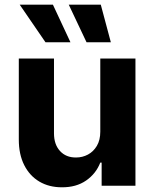

<svg xmlns="http://www.w3.org/2000/svg" viewBox="-20 -797 662 824"><path d="M410.4 -232V-545.9H561.3V0H416.2V-99.2H410.4Q392 -51.6 349.4 -22.1Q306.7 7.3 245.3 6.8Q190.5 6.8 148.9 -17.7Q107.3 -42.3 84 -88.3Q60.7 -134.4 60.7 -198V-545.9H211.7V-224.6Q211.7 -177 237.6 -148.8Q263.5 -120.6 306.6 -121.1Q333.8 -121.1 357.3 -133.6Q380.9 -146.1 395.6 -170.8Q410.4 -195.6 410.4 -232ZM175.2 -615.6 64.5 -777.1H207L282.4 -615.6ZM351.4 -615.6 275 -777.1H412.5L455.7 -615.6Z"/></svg>

Font: Inter
Style: Regular
Weight: 400
Designer: Rasmus Andersson
Foundry: rsms
Version: Version 4.000;git-8c9346024